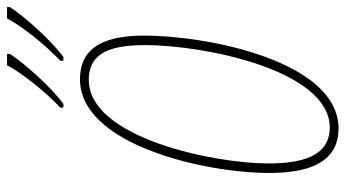

<svg xmlns="http://www.w3.org/2000/svg" viewBox="-238 -733 981 545"><g transform="rotate(-90 252.5 -460.5)"><path d="M352 -779 353 -771H363C410 -805 477 -880 505 -923V-931H473C451 -890 402 -827 352 -779ZM219 -779 220 -771H230C277 -805 344 -880 372 -923V-931H340C318 -890 269 -827 219 -779ZM160 10C351 10 424 -361 424 -542C424 -671 380 -724 300 -724C114 -724 34 -370 34 -186C34 -52 78 10 160 10ZM163 -15C97 -15 61 -66 61 -188C61 -347 135 -699 298 -699C366 -699 397 -653 397 -540C397 -369 325 -15 163 -15Z"/></g></svg>

Font: Noto Sans ExtraCondensed Thin
Style: Italic
Weight: 100
Width: 2
Italic angle: -12°
Designer: Monotype Design Team
Foundry: Monotype Imaging Inc.
Version: Version 2.013